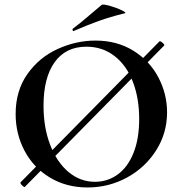

<svg xmlns="http://www.w3.org/2000/svg" viewBox="-20 -815 829 847"><path d="M89 10Q84 10 76 1.5Q68 -7 71 -11L684 -633H685Q690 -633 698.5 -625Q707 -617 704 -614L90 9ZM49 -312Q49 -415 101 -488.5Q153 -562 234.5 -599Q316 -636 401 -636Q496 -636 568 -591.5Q640 -547 678.5 -474Q717 -401 717 -319Q717 -228 669 -152Q621 -76 540.5 -32Q460 12 366 12Q273 12 200.5 -31.5Q128 -75 88.5 -149.5Q49 -224 49 -312ZM594 -290Q594 -382 566 -454.5Q538 -527 485 -568Q432 -609 361 -609Q270 -609 221 -540.5Q172 -472 172 -349Q172 -252 201.5 -175.5Q231 -99 282.5 -56Q334 -13 399 -13Q455 -13 499.5 -45.5Q544 -78 569 -140.5Q594 -203 594 -290ZM305 -678Q301 -678 300 -682.5Q299 -687 302 -689Q331 -710 383 -755Q413 -781 428 -793Q433 -798 463.5 -789.5Q494 -781 517.5 -769.5Q541 -758 529 -756Q467 -741 415.5 -722.5Q364 -704 307 -679Z"/></svg>

Font: Cormorant Infant
Style: Bold
Weight: 700
Designer: Christian Thalmann (Catharsis Fonts)
Foundry: Catharsis Fonts
Version: Version 4.000